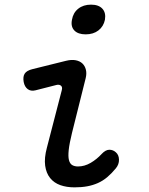

<svg xmlns="http://www.w3.org/2000/svg" viewBox="-20 -797 640 827"><path d="M133 -408Q113 -403 99.5 -413Q86 -423 82 -444Q78 -467 86.5 -480Q95 -493 119 -499L264 -535Q288 -541 306 -537.5Q324 -534 335 -523.5Q346 -513 350 -496.5Q354 -480 349 -460L290 -224Q279 -179 276 -151Q273 -123 277 -107.5Q281 -92 291 -86Q301 -80 316 -80Q344 -80 370.5 -95.5Q397 -111 418 -134Q435 -152 451 -152Q467 -152 479 -141Q492 -130 492.5 -109.5Q493 -89 479 -72Q461 -50 442 -34Q423 -18 401.5 -8.5Q380 1 355.5 5.5Q331 10 301 10Q267 10 240 0.5Q213 -9 196 -30Q179 -51 174.5 -83.5Q170 -116 182 -161L246 -408Q250 -422 242.5 -428Q235 -434 223 -431ZM349 -649Q316 -649 300 -666Q284 -683 290 -712Q295 -742 317 -759.5Q339 -777 372 -777Q405 -777 421 -759.5Q437 -742 432 -712Q426 -683 404 -666Q382 -649 349 -649Z"/></svg>

Font: Maple Mono NL
Style: Italic
Weight: 400
Italic angle: -10°
Monospace: yes
Designer: subframe7536
Version: Version 7.000